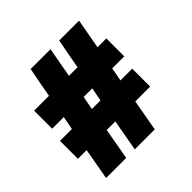

<svg xmlns="http://www.w3.org/2000/svg" viewBox="-180 -875 1060 1060"><g transform="rotate(-45 349.5 -345.0)"><path d="M615 -389H521L506 -310H598V-170H482L449 15H293L326 -170H259L226 15H69L102 -170H34V-310H127L142 -388H51V-529H167Q172 -558 183 -617Q194 -676 200 -705H355Q331 -577 323 -529H390Q395 -558 406 -617Q417 -676 423 -705H578Q570 -657 546 -529H615ZM365 -389H298L283 -310H350Z"/></g></svg>

Font: Repo
Style: ExtraBlack
Weight: 1000
Designer: Stefan Peev
Foundry: Context Ltd
Version: Version 001.000